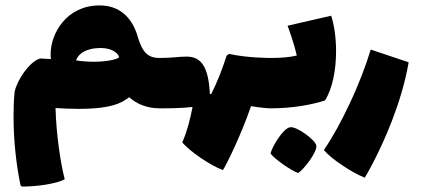

<svg xmlns="http://www.w3.org/2000/svg" viewBox="-20 -400 1554 709"><path d="M569 -186C526 -186 506 -207 489 -263C488 -265 488 -267 487 -269V-270C466 -337 420 -380 348 -380C225 -380 167 -276 167 -200C167 -194 167 -188 168 -182C155 -183 142 -183 128 -184C88 -172 43 -104 34 -61C31 -32 30 -1 30 31C30 118 40 210 56 285L61 289C115 289 188 279 219 262C203 199 188 99 185 -1C216 1 245 2 270 2C355 2 410 -8 446 -33L457 -41C484 -17 521 0 569 0C590 0 596 -33 596 -93C596 -150 591 -186 569 -186ZM261 -177C272 -209 309 -220 336 -222C386 -227 415 -207 420 -189C413 -180 372 -172 326 -172C304 -172 279 -174 261 -177Z M979 -186C976 -186 892 -186 826 -201L817 -195C800 -142 782 -96 760 -53H755C750 -155 722 -191 669 -191C640 -191 616 -186 569 -186C547 -186 542 -150 542 -93C542 -33 548 0 569 0C601 0 649 0 691 -5C683 38 671 85 653 126C682 160 757 211 803 228C811 218 867 108 907 -8C941 -2 971 0 979 0C1000 0 1006 -33 1006 -93C1006 -150 1001 -186 979 -186Z M1203 -342 1042 -305C1052 -277 1066 -238 1076 -195C1053 -189 1019 -186 979 -186C957 -186 952 -150 952 -93C952 -33 958 0 979 0C1064 0 1133 -14 1180 -29C1208 -73 1221 -142 1221 -211C1221 -258 1215 -304 1203 -342ZM1051 70C1025 74 984 143 979 167C997 190 1054 229 1081 239C1103 225 1153 159 1148 137C1144 116 1074 65 1051 70Z M1327 256C1334 245 1383 161 1427 47C1452 -18 1476 -93 1489 -170L1349 -217C1331 -158 1304 -86 1270 -15C1242 45 1210 104 1176 154C1190 171 1216 192 1245 211C1273 230 1303 247 1327 256Z"/></svg>

Font: FilmFarsi Display
Style: Regular
Weight: 400
Designer: Borna Izadpanah
Foundry: Borna Izadpanah
Version: Version 1.000;PS 001.000;hotconv 1.0.88;makeotf.lib2.5.64775